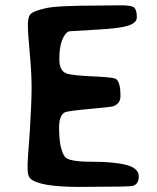

<svg xmlns="http://www.w3.org/2000/svg" viewBox="-20 -719 600 733"><path d="M85.4 -75.7V-91.3Q85.4 -99.1 86.9 -122.6L93.8 -217.3Q100.6 -328.6 100.6 -384.8Q100.6 -440.9 93.5 -516.6Q86.4 -592.3 86.4 -624.3Q86.4 -656.2 98.1 -666.7Q109.9 -677.2 153.6 -687.5Q197.3 -697.8 357.4 -697.8L441.9 -698.7Q484.4 -698.7 493.4 -689Q502.4 -679.2 502.4 -652.8Q502.4 -626.5 450.2 -616.2Q418 -609.9 358.4 -606.4L244.6 -599.6Q228.5 -594.2 217.5 -566.9Q206.5 -539.6 206.5 -492.9Q206.5 -446.3 236.8 -437.5Q260.3 -430.7 333.7 -427.5Q407.2 -424.3 419.9 -418.9Q439.9 -410.6 439.9 -352.5Q439.9 -322.3 411.1 -313Q403.3 -310.5 321.3 -303Q239.3 -295.4 228.5 -290.5Q205.6 -279.8 205.6 -231.9Q205.6 -149.9 228 -120.1Q242.2 -101.6 329.1 -101.6Q416 -101.6 462.9 -89.1Q509.8 -76.7 509.8 -45.9Q509.8 -15.1 486.3 -9.3Q473.1 -5.9 336.4 -5.9L285.2 -5.4Q126.5 -5.4 94.7 -38.6Q85.4 -48.3 85.4 -75.7Z"/></svg>

Font: Averia Sans
Style: Bold
Weight: 700
Version: Version 1.0